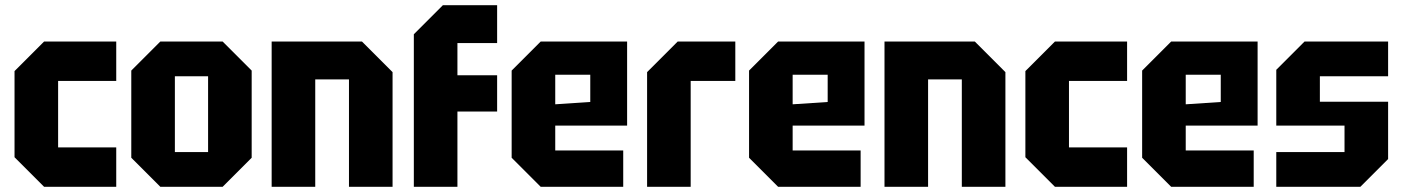

<svg xmlns="http://www.w3.org/2000/svg" viewBox="-20 -720 5406 740"><path d="M36 -114V-446L150 -560H428V-408H204V-152H428V0H150Z M486 -112V-448L598 -560H838L950 -448V-112L838 0H598ZM654 -134H782V-426H654Z M1027 0V-560H1375L1493 -442V0H1325V-414H1195V0Z M1575 0V-588L1687 -700H1896V-554H1743V-430H1896V-290H1743V0Z M1952 -112V-448L2064 -560H2397V-236H2120V-140H2382V0H2064ZM2120 -318 2255 -327V-432H2120Z M2474 0V-442L2592 -560H2814V-408H2642V0Z M2867 -112V-448L2979 -560H3312V-236H3035V-140H3297V0H2979ZM3035 -318 3170 -327V-432H3035Z M3389 0V-560H3737L3855 -442V0H3687V-414H3557V0Z M3932 -114V-446L4046 -560H4324V-408H4100V-152H4324V0H4046Z M4382 -112V-448L4494 -560H4827V-236H4550V-140H4812V0H4494ZM4550 -318 4685 -327V-432H4550Z M4899 0V-134H5162V-236H4899V-451L5008 -560H5330V-426H5067V-328H5330V-107L5223 0Z"/></svg>

Font: Tektur SemiCondensed
Style: Bold
Weight: 700
Width: 4
Designer: Adam Jagosz
Foundry: Adam Jagosz
Version: Version 1.005;gftools[0.9.30]